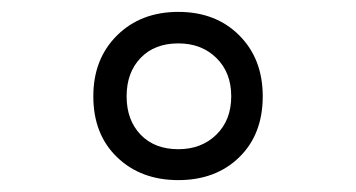

<svg xmlns="http://www.w3.org/2000/svg" viewBox="-20 -721 599 323"><path d="M280 -418Q217 -418 177 -456.5Q137 -495 137 -559Q137 -622 177 -661.5Q217 -701 280 -701Q343 -701 382.5 -661.5Q422 -622 422 -559Q422 -495 382.5 -456.5Q343 -418 280 -418ZM280 -470Q319 -470 344 -494.5Q369 -519 369 -559Q369 -599 344 -623.5Q319 -648 280 -648Q240 -648 216.5 -623.5Q193 -599 193 -559Q193 -519 216.5 -494.5Q240 -470 280 -470Z"/></svg>

Font: Cairo Play Medium
Style: Regular
Weight: 500
Version: Version 3.119